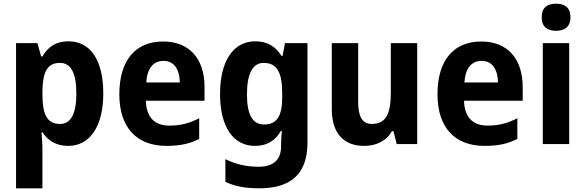

<svg xmlns="http://www.w3.org/2000/svg" viewBox="-20 -781 3174 1041"><path d="M351 -557C282 -557 241 -527 210 -475H203L183 -547H67V240H210V27C210 -1 207 -33 205 -64H210C238 -22 281 10 350 10C464 10 540 -91 540 -274C540 -457 469 -557 351 -557ZM305 -440C365 -440 394 -385 394 -274C394 -165 365 -109 305 -109C234 -109 210 -163 210 -269V-289C212 -392 237 -440 305 -440Z M864 -556C718 -556 627 -458 627 -270C627 -86 724 10 882 10C958 10 1010 -2 1060 -28V-140C1006 -112 959 -100 898 -100C816 -100 773 -148 771 -235H1089V-308C1089 -465 1005 -556 864 -556ZM867 -451C925 -451 954 -403 955 -334H773C778 -413 813 -451 867 -451Z M1364 -557C1247 -557 1173 -453 1173 -271C1173 -91 1246 10 1362 10C1430 10 1473 -20 1503 -71H1508C1506 -49 1504 -18 1504 1V13C1504 87 1460 123 1383 123C1314 123 1260 110 1202 82V205C1255 230 1312 240 1387 240C1566 240 1647 153 1647 -7V-547H1525L1512 -477H1507C1474 -529 1430 -557 1364 -557ZM1409 -440C1482 -440 1510 -388 1510 -276V-252C1510 -152 1481 -106 1412 -106C1350 -106 1319 -158 1319 -269C1319 -381 1350 -440 1409 -440Z M2242 -547H2099V-282C2099 -171 2077 -109 1996 -109C1944 -109 1922 -149 1922 -228V-547H1779V-190C1779 -56 1845 10 1954 10C2018 10 2074 -15 2105 -70H2113L2131 0H2242Z M2589 -556C2443 -556 2352 -458 2352 -270C2352 -86 2449 10 2607 10C2683 10 2735 -2 2785 -28V-140C2731 -112 2684 -100 2623 -100C2541 -100 2498 -148 2496 -235H2814V-308C2814 -465 2730 -556 2589 -556ZM2592 -451C2650 -451 2679 -403 2680 -334H2498C2503 -413 2538 -451 2592 -451Z M2995 -761C2948 -761 2917 -741 2917 -687C2917 -635 2949 -614 2995 -614C3040 -614 3073 -635 3073 -687C3073 -741 3041 -761 2995 -761ZM3066 -547H2923V0H3066Z"/></svg>

Font: Noto Sans Thai Looped SemiCondensed
Style: Bold
Weight: 700
Width: 4
Designer: Sasikarn Vongin, Ben Mitchell
Foundry: The Fontpad Ltd
Version: Version 1.001